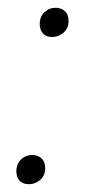

<svg xmlns="http://www.w3.org/2000/svg" viewBox="-20 -471 229 493"><path d="M114 -376Q98 -376 90 -385.5Q82 -395 82 -409Q82 -428 94 -439.5Q106 -451 123 -451Q137 -451 146.5 -442.5Q156 -434 156 -417Q156 -398 143 -387Q130 -376 114 -376ZM54 2Q38 2 30 -7.5Q22 -17 22 -31Q22 -50 34 -61.5Q46 -73 63 -73Q77 -73 86.5 -64.5Q96 -56 96 -39Q96 -20 83 -9Q70 2 54 2Z"/></svg>

Font: Bitter Light
Style: Italic
Weight: 300
Italic angle: -9°
Designer: Sol Matas, and Bitter project Authors
Foundry: Sol Matas
Version: Version 2.001